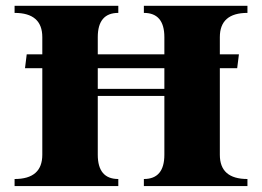

<svg xmlns="http://www.w3.org/2000/svg" viewBox="-20 -629 886 649"><path d="M123 -106Q123 -106 123 -398.4H64.5L70.3 -445.3H123V-503.4Q123 -585.4 29.3 -585.4V-609.4H379.9V-585.4Q310.5 -585.4 310.5 -503.4V-445.3H535.6V-503.4Q535.6 -585.4 466.3 -585.4V-609.4H816.4V-585.4Q723.1 -585.4 723.1 -503.4V-445.3H787.6L781.7 -398.4H723.1V-105.7Q723.1 -23.9 816.4 -23.9V0H466.3V-23.9Q535.6 -23.9 535.6 -106V-304.7H310.5V-106Q310.5 -23.9 379.9 -23.9V0H29.3V-23.9Q123 -23.9 123 -106ZM535.6 -398.4H310.5V-328.6H535.6Z"/></svg>

Font: itsadzoke
Style: Regular
Weight: 700
Width: 7
Version: Version 0.45